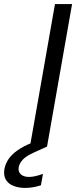

<svg xmlns="http://www.w3.org/2000/svg" viewBox="-116 -720 374 943"><path d="M31 0 154 -700H238L115 0ZM7 203Q-23 203 -48.5 193.5Q-74 184 -87 163Q-100 142 -94 108Q-89 84 -74.5 62Q-60 40 -31 19Q-2 -2 44 -20L101 -43L115 0L53 28Q14 45 -3 63Q-20 81 -24 100Q-28 123 -14 136Q0 149 27 149Q41 149 58.5 145Q76 141 95 134L85 190Q67 196 47 199.5Q27 203 7 203Z"/></svg>

Font: DM Sans 24pt
Style: Italic
Weight: 400
Italic angle: -10°
Designer: Colophon Foundry, Jonny Pinhorn
Foundry: Colophon Foundry
Version: Version 4.004;gftools[0.9.30]